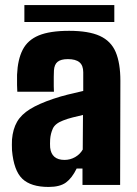

<svg xmlns="http://www.w3.org/2000/svg" viewBox="-20 -732 542 760"><path d="M172.5 8Q102 8 68.2 -24.5Q34.5 -57 27.5 -137Q27 -145.5 27 -159Q27 -172.5 27.5 -180Q31 -221 47.5 -249.8Q64 -278.5 98.8 -300Q133.5 -321.5 191.5 -341Q221.5 -351 248 -357.5Q274.5 -364 309.5 -372V-446Q309.5 -473 294.5 -485.5Q279.5 -498 248.5 -498Q221.5 -498 208.2 -487.5Q195 -477 193.5 -453Q193 -447.5 192.8 -428.2Q192.5 -409 192.8 -390.5Q193 -372 193.5 -369H48.5Q48 -375 47.5 -395.5Q47 -416 47.5 -436Q50 -496.5 69.8 -535Q89.5 -573.5 133.5 -591.8Q177.5 -610 253.5 -610Q331 -610 375.2 -589.8Q419.5 -569.5 438 -525.8Q456.5 -482 456.5 -412L455.5 0H306.5V-65H283.5Q265 -27 241 -9.5Q217 8 172.5 8ZM235.5 -99Q258 -99 277.5 -110.2Q297 -121.5 307.5 -140L308.5 -277Q288.5 -272.5 267.8 -267.2Q247 -262 229.5 -255Q198 -243 189 -222.8Q180 -202.5 178.5 -180Q178 -167.5 178 -163Q178 -158.5 178.5 -148Q181 -124 195.2 -111.5Q209.5 -99 235.5 -99ZM76.5 -712H432.5V-645H76.5Z"/></svg>

Font: Big Shoulders Text Thin Black
Style: Regular
Weight: 900
Version: Version 2.002